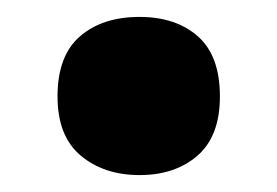

<svg xmlns="http://www.w3.org/2000/svg" viewBox="-20 -195 327 227"><path d="M48 -81Q48 -129 74.5 -152Q101 -175 145 -175Q188 -175 214 -152Q240 -129 240 -81Q240 -34 213.5 -11Q187 12 145 12Q103 12 75.5 -11Q48 -34 48 -81Z"/></svg>

Font: Noto Sans Oriya Cond Blk
Style: Regular
Weight: 900
Width: 3
Designer: Amélie Bonet and Sol Matas
Foundry: Google LLC
Version: Version 2.006; ttfautohint (v1.8.4.7-5d5b)